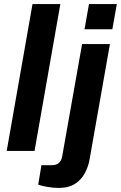

<svg xmlns="http://www.w3.org/2000/svg" viewBox="-20 -743 596 945"><path d="M13 0 140 -723H277L150 0ZM269 182Q244 182 214 177Q184 172 168 166L184 70H236Q278 70 286 27L384 -526H521L421 41Q415 76 398 108.5Q381 141 349.5 161.5Q318 182 269 182ZM396 -599 418 -723H555L533 -599Z"/></svg>

Font: Archivo VF Beta
Style: Italic
Weight: 400
Italic angle: -10°
Designer: Hector Gatti
Foundry: Omnibus-Type
Version: Version 1.002